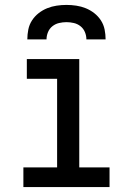

<svg xmlns="http://www.w3.org/2000/svg" viewBox="-20 -760 540 780"><path d="M75 0V-80H212V-440H89V-520H302V-80H425V0ZM91 -600Q91 -620 95 -640Q99 -660 110 -677Q121 -694 137 -706.5Q153 -719 171.5 -726.5Q190 -734 210 -737Q230 -740 250 -740Q270 -740 290 -737Q310 -734 328.5 -726.5Q347 -719 363 -706.5Q379 -694 390 -677Q401 -660 405 -640Q409 -620 409 -600H331Q331 -615 325 -629.5Q319 -644 307 -653.5Q295 -663 280 -666.5Q265 -670 250 -670Q235 -670 220 -666.5Q205 -663 193 -653.5Q181 -644 175 -629.5Q169 -615 169 -600Z"/></svg>

Font: Iosevka Fixed Medium
Style: Regular
Weight: 500
Monospace: yes
Designer: Belleve Invis
Foundry: Belleve Invis
Version: Version 32.3.0